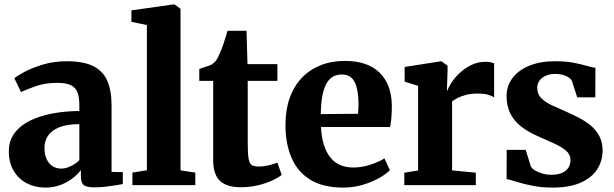

<svg xmlns="http://www.w3.org/2000/svg" viewBox="-20 -839 2784 870"><path d="M184.5 11Q139.5 11 102 -8.2Q64.5 -27.5 42.2 -64.5Q20 -101.5 20 -154Q20 -200.5 45 -234.8Q70 -269 114 -291.2Q158 -313.5 215.8 -324.5Q273.5 -335.5 339.5 -336V-363.5Q339.5 -398 331.2 -420Q323 -442 301.5 -452.8Q280 -463.5 239.5 -463.5Q183 -463.5 141 -448.2Q99 -433 75 -422L45 -484.5Q58 -495.5 92 -513.8Q126 -532 175.2 -546.8Q224.5 -561.5 283 -561.5Q358 -561.5 402.2 -539.5Q446.5 -517.5 466 -473.2Q485.5 -429 485.5 -361V-60L536.5 -59V-5Q525 -2.5 503 1Q481 4.5 455.8 7.2Q430.5 10 409 10Q373 10 359.8 -0.2Q346.5 -10.5 346.5 -41.5V-68.5Q335 -52.5 312.2 -33.8Q289.5 -15 257.2 -2Q225 11 184.5 11ZM257.5 -75Q277 -75 300 -85.8Q323 -96.5 339.5 -113V-276.5Q283 -276.5 248 -262Q213 -247.5 197.2 -223.5Q181.5 -199.5 181.5 -170.5Q181.5 -140 191 -118.8Q200.5 -97.5 217.8 -86.2Q235 -75 257.5 -75Z M645.5 -67.5V-725.5L575.5 -740V-792L766 -819H770.5L798 -799V-67L865 -57V0H580V-57Z M1071 9.5Q1007 9.5 976.5 -19.8Q946 -49 946 -112.5V-472.5H883V-526.5Q895 -531 907.2 -534.8Q919.5 -538.5 930 -542.5Q940.5 -546.5 947 -552.5Q954.5 -559 959.8 -566.2Q965 -573.5 969.5 -582.8Q974 -592 978.5 -603.5Q984 -615.5 989.8 -632Q995.5 -648.5 1001 -666.2Q1006.5 -684 1011 -699.5H1097L1101.5 -548.5H1237V-472.5H1102.5V-192.5Q1102.5 -143 1106.5 -120Q1110.5 -97 1121.5 -90.8Q1132.5 -84.5 1153 -84.5Q1175.5 -84.5 1198.8 -90.2Q1222 -96 1237 -102L1256.5 -46.5Q1239.5 -33 1210.8 -20Q1182 -7 1146 1.2Q1110 9.5 1071 9.5Z M1536 11Q1443.5 11 1385.5 -25Q1327.5 -61 1300.5 -125.2Q1273.5 -189.5 1273.5 -273Q1273.5 -341.5 1292.8 -395.2Q1312 -449 1347.5 -486.2Q1383 -523.5 1432.5 -543.2Q1482 -563 1542.5 -563Q1645 -563 1699.2 -510.5Q1753.5 -458 1755.5 -363Q1755.5 -330 1753.5 -305.5Q1751.5 -281 1747.5 -263.5H1434.5Q1436.5 -219 1447 -184.8Q1457.5 -150.5 1475.8 -127Q1494 -103.5 1520.2 -91.8Q1546.5 -80 1581.5 -80Q1620 -80 1660 -93.2Q1700 -106.5 1722 -121.5L1746.5 -68Q1731.5 -51.5 1699.2 -33Q1667 -14.5 1624.5 -1.8Q1582 11 1536 11ZM1433.5 -322 1602.5 -323.5Q1603 -334.5 1603.8 -345.8Q1604.5 -357 1604.5 -368Q1604.5 -429.5 1587.8 -465.5Q1571 -501.5 1528 -501.5Q1508 -501.5 1491.5 -493.2Q1475 -485 1462 -465Q1449 -445 1441.8 -410.2Q1434.5 -375.5 1433.5 -322Z M1812 0V-56.5L1874.5 -66.5V-450L1813.5 -469V-535.5L1975.5 -561H1981L2008 -541V-517.5L2005 -429.5H2008Q2012 -443.5 2026 -465Q2040 -486.5 2062.8 -508Q2085.5 -529.5 2115.2 -544.2Q2145 -559 2180.5 -559Q2194 -559 2203.5 -556.8Q2213 -554.5 2219 -552.5V-397Q2208.5 -405 2190.8 -410Q2173 -415 2143 -415Q2115.5 -415 2093.5 -409.5Q2071.5 -404 2055.2 -395.8Q2039 -387.5 2028.5 -379.5V-67L2136 -56.5V0Z M2484 11Q2435 11 2394.2 3Q2353.5 -5 2323.2 -14.5Q2293 -24 2275.5 -28L2276 -160H2362L2385.5 -84.5Q2391 -74.5 2405.5 -66Q2420 -57.5 2439.2 -52.2Q2458.5 -47 2476.5 -47Q2507 -47 2526.5 -55.5Q2546 -64 2555.5 -79.2Q2565 -94.5 2565 -113Q2565 -139 2545 -156.2Q2525 -173.5 2490.5 -189Q2456 -204.5 2411.5 -224.5Q2370 -243 2339.5 -267.2Q2309 -291.5 2292.2 -325Q2275.5 -358.5 2275.5 -404Q2275.5 -449.5 2301.8 -484.8Q2328 -520 2377.2 -540.8Q2426.5 -561.5 2494.5 -561.5Q2544 -561.5 2578.8 -554.8Q2613.5 -548 2637.5 -541Q2661.5 -534 2678 -531.5L2677.5 -398H2595.5L2572 -471Q2568 -480.5 2557.2 -487.8Q2546.5 -495 2531.8 -499.5Q2517 -504 2499 -504Q2473.5 -504.5 2454.5 -496.5Q2435.5 -488.5 2425 -474.2Q2414.5 -460 2414.5 -440.5Q2414.5 -412.5 2432.5 -394.2Q2450.5 -376 2479.5 -362.5Q2508.5 -349 2541 -335Q2572 -321.5 2602.5 -305.8Q2633 -290 2657.2 -269.8Q2681.5 -249.5 2696 -221.8Q2710.5 -194 2710.5 -156.5Q2710.5 -110.5 2686.5 -72.5Q2662.5 -34.5 2612.2 -11.8Q2562 11 2484 11Z"/></svg>

Font: Merriweather 36pt ExtraBold
Style: Regular
Weight: 800
Designer: Eben Sorkin
Foundry: Eben Sorkin
Version: Version 2.100